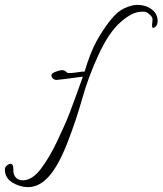

<svg xmlns="http://www.w3.org/2000/svg" viewBox="-170 -563 667 788"><path d="M110 -263Q131 -263 167 -269H177Q201 -348 226 -393.5Q251 -439 281 -477.5Q311 -516 341.5 -529.5Q372 -543 392 -543Q412 -543 430 -537Q477 -518 477 -477Q477 -459 465.5 -451Q454 -443 454 -459Q454 -464 455 -470Q456 -476 456 -484.5Q456 -493 443.5 -504Q431 -515 422.5 -515Q414 -515 412 -515Q373 -515 324.5 -472Q276 -429 234 -337.5Q192 -246 167.5 -158.5Q143 -71 107 22Q71 115 31.5 160Q-8 205 -55 205Q-74 205 -94 198Q-150 179 -150 133Q-150 119 -134.5 111.5Q-119 104 -116 122Q-115 125 -115 139.5Q-115 154 -105 165.5Q-95 177 -77 177Q-38 177 -3 131Q32 85 65 16Q98 -53 117.5 -104Q137 -155 170 -248H166Q71 -235 62.5 -235Q54 -235 47.5 -240.5Q41 -246 41 -254Q41 -262 58 -268.5Q75 -275 84.5 -275Q94 -275 100.5 -269Q107 -263 110 -263Z"/></svg>

Font: Allura
Style: Regular
Weight: 400
Designer: Robert E. Leuschke
Foundry: Robert E. Leuschke
Version: Version 1.004